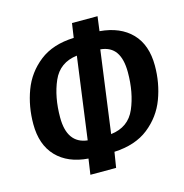

<svg xmlns="http://www.w3.org/2000/svg" viewBox="-112 -832 932 973"><g transform="rotate(-15 354.5 -345.5)"><path d="M391 -43 378 38H243L255 -44Q149 -52 89.5 -114Q30 -176 30 -285Q30 -377 60.5 -459Q91 -541 160.5 -595.5Q230 -650 341 -654L352 -729H486L476 -653Q583 -644 642.5 -582.5Q702 -521 702 -412Q702 -321 671.5 -239.5Q641 -158 571.5 -103Q502 -48 391 -43ZM561 -415Q561 -484 535.5 -521Q510 -558 456 -563L398 -134Q491 -145 526 -226.5Q561 -308 561 -415ZM275 -134 333 -563Q241 -552 205.5 -471Q170 -390 170 -282Q170 -146 275 -134Z"/></g></svg>

Font: Fira Sans Extra Condensed SemiBold
Style: Italic
Weight: 600
Width: 3
Italic angle: -8°
Designer: Carrois Corporate & Edenspiekermann AG
Foundry: Carrois Corporate GbR & Edenspiekermann AG
Version: Version 4.203